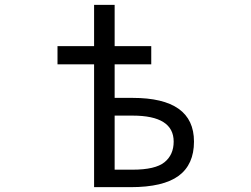

<svg xmlns="http://www.w3.org/2000/svg" viewBox="-20 -772 1040 794"><path d="M454.1 -367.2H528.3Q782.2 -367.2 782.2 -186.5Q782.2 -91.8 718.8 -44.9Q655.3 2 519.5 2H369.1V-505.9H217.8V-581.1H369.1V-752H454.1V-581.1H605.5V-505.9H454.1ZM454.1 -70.3H528.3Q622.1 -70.3 660.2 -101.1Q698.2 -131.8 698.2 -186.5Q698.2 -293.9 528.3 -293.9H454.1Z"/></svg>

Font: Gen Shin Gothic Monospace Regular
Style: Regular
Weight: 400
Designer: [Source Han Sans]
Ryoko NISHIZUKA  (kana & ideographs); Paul D. Hunt (Latin, Greek & Cyrillic); Wenlong ZHANG  (bopomofo
Version: Version 1.002.20150607